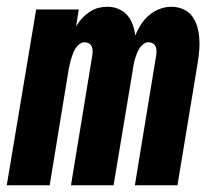

<svg xmlns="http://www.w3.org/2000/svg" viewBox="-29 -548 649 568"><path d="M-9 0 78 -520H204L196 -469Q203 -482 213 -493Q223 -504 235.5 -512.5Q248 -521 261.5 -524.5Q275 -528 289 -528Q306 -528 321.5 -521.5Q337 -515 347.5 -503Q358 -491 363.5 -475.5Q369 -460 371 -443Q378 -460 388 -475.5Q398 -491 412 -503Q426 -515 443.5 -521.5Q461 -528 478 -528Q496 -528 512.5 -521Q529 -514 539 -500.5Q549 -487 554 -470.5Q559 -454 560.5 -436Q562 -418 560.5 -400Q559 -382 556 -363L496 0H370L433 -384Q434 -391 434 -398Q434 -405 431 -411Q428 -417 422.5 -420Q417 -423 410 -423Q402 -423 395 -417.5Q388 -412 383.5 -405Q379 -398 376 -390Q373 -382 370.5 -374Q368 -366 366.5 -358Q365 -350 364 -342L307 0H181L244 -384Q245 -391 245 -398Q245 -405 242 -411Q239 -417 233.5 -420Q228 -423 221 -423Q213 -423 206 -417.5Q199 -412 194.5 -405Q190 -398 187 -390Q184 -382 181.5 -374Q179 -366 177.5 -358Q176 -350 174 -342L118 0Z"/></svg>

Font: Iosevka SS04 XBd Ex
Style: Italic
Weight: 800
Width: 7
Italic angle: -9°
Monospace: yes
Designer: Belleve Invis
Foundry: Belleve Invis
Version: Version 19.0.0; ttfautohint (v1.8.4)